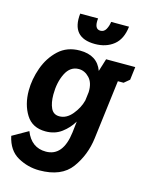

<svg xmlns="http://www.w3.org/2000/svg" viewBox="-142 -734 808 1037"><g transform="rotate(15 261.5 -215.5)"><path d="M348 -653H448Q440 -582 398 -548.5Q356 -515 294 -515Q160 -515 175 -653H275Q268 -592 304 -592Q324 -592 334.5 -610.5Q345 -629 348 -653ZM374 -451H537L528 -378L498 -353H466L425 -23Q413 73 358.5 147.5Q304 222 180 222Q116 222 59.5 190.5Q3 159 -14 81L74 31Q107 115 188 115Q284 115 301 -23L308 -85Q285 -46 247.5 -18Q210 10 158 10Q84 10 49 -46Q14 -102 14 -180Q14 -243 37 -307.5Q60 -372 107 -416Q154 -460 226 -460Q323 -460 352 -380ZM246 -362Q198 -362 173 -312Q148 -262 148 -194Q148 -147 162 -117.5Q176 -88 209 -88Q249 -88 280.5 -126Q312 -164 323 -207L329 -255Q331 -307 305 -334.5Q279 -362 246 -362Z"/></g></svg>

Font: Zilla Slab
Style: Bold Italic
Weight: 700
Italic angle: -6°
Designer: Typotheque.com
Foundry: Typotheque type foundry
Version: Version 1.1; 2017; ttfautohint (v1.6)